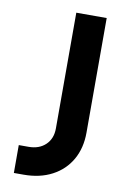

<svg xmlns="http://www.w3.org/2000/svg" viewBox="-85 -797 563 848"><g transform="rotate(10 196.5 -372.5)"><path d="M38.5 -125H82.2Q129.8 -125 158.5 -152.5Q187.2 -180 187.2 -226V-745H323.5V-231.2Q323.5 -161.8 293.8 -109.6Q264 -57.5 209.6 -28.8Q155.2 0 82.2 0H38.5Z"/></g></svg>

Font: Trafiko Sans Variable
Style: Regular
Weight: 400
Designer: Gumpita Rahayu / Trafiko
Foundry: Tokotype / Trafiko
Version: Version 0.001;FEAKit 1.0